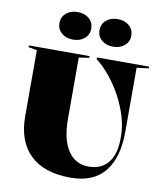

<svg xmlns="http://www.w3.org/2000/svg" viewBox="-100 -1026 932 1105"><g transform="rotate(10 366.5 -473.0)"><path d="M387 0Q233 0 151.5 -78.5Q70 -157 70 -303V-689L20 -698V-708H375V-698L315 -689V-332Q315 -211 358 -146Q401 -81 479 -81Q553 -81 593 -130.5Q633 -180 633 -271V-287Q633 -338 616.5 -395.5Q600 -453 570.5 -509Q541 -565 502 -614Q463 -663 418 -698V-708H723V-698L653 -689V-315Q653 -164 587 -82Q521 0 387 0ZM498 -946Q539 -946 565 -923.5Q591 -901 591 -865Q591 -830 565 -807.5Q539 -785 498 -785Q457 -785 431 -807.5Q405 -830 405 -865Q405 -901 431 -923.5Q457 -946 498 -946ZM264 -946Q305 -946 331 -923.5Q357 -901 357 -865Q357 -830 331 -807.5Q305 -785 264 -785Q223 -785 197 -807.5Q171 -830 171 -865Q171 -901 197 -923.5Q223 -946 264 -946Z"/></g></svg>

Font: Kalnia Thin
Style: Regular
Weight: 100
Version: Version 1.105